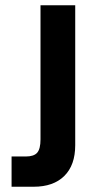

<svg xmlns="http://www.w3.org/2000/svg" viewBox="-20 -710 371 730"><path d="M24 -115H78Q109 -115 121.5 -129.5Q134 -144 134 -180V-690H266V-158Q266 -82 224.5 -41Q183 0 108 0H24Z"/></svg>

Font: D-DIN
Style: DIN-Bold
Weight: 700
Designer: Charles Nix
Foundry: Datto Inc.
Version: Version 1.00